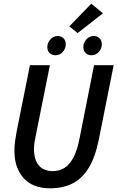

<svg xmlns="http://www.w3.org/2000/svg" viewBox="-20 -1007 640 1039"><path d="M252 12Q157 12 107.5 -43.5Q58 -99 58 -190Q58 -216 61 -239.5Q64 -263 69 -290L142 -654H250L175 -281Q170 -259 167 -239Q164 -219 164 -200Q164 -143 190 -112Q216 -81 266 -81Q300 -81 327.5 -97.5Q355 -114 376.5 -153Q398 -192 411 -261L489 -654H595L515 -253Q495 -154 458.5 -96Q422 -38 370 -13Q318 12 252 12ZM280 -708Q261 -708 248.5 -720Q236 -732 236 -752Q236 -775 252.5 -793.5Q269 -812 292 -812Q311 -812 323.5 -800Q336 -788 336 -767Q336 -745 320 -726.5Q304 -708 280 -708ZM475 -708Q456 -708 443.5 -720Q431 -732 431 -752Q431 -775 447 -793.5Q463 -812 487 -812Q506 -812 518.5 -800Q531 -788 531 -767Q531 -745 515 -726.5Q499 -708 475 -708ZM400 -828 355 -864 474 -987 537 -935Z"/></svg>

Font: Source Code Pro SemiBold
Style: Italic
Weight: 600
Italic angle: -11°
Monospace: yes
Designer: Paul D. Hunt, Teo Tuominen
Foundry: Adobe Systems Incorporated
Version: Version 1.016;hotconv 1.0.116;makeotfexe 2.5.65601